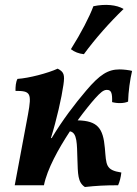

<svg xmlns="http://www.w3.org/2000/svg" viewBox="-20 -742 549 769"><path d="M475 -706C447 -723 401 -727 354 -717C339 -676 305 -610 264 -545C278 -534 296 -527 316 -525C362 -588 420 -653 475 -706ZM493 -335C494 -374 501 -425 509 -458C499 -461 475 -464 459 -464C413 -464 380 -444 325 -379C279 -325 231 -262 187 -189H184C207 -263 227 -352 234 -402C240 -443 236 -454 211 -467C172 -449 96 -429 50 -426C43 -413 42 -395 42 -378C102 -378 108 -370 92 -283L39 0H156C169 -65 214 -146 260 -216C290 -211 288 -164 290 -106C292 -45 291 -12 320 7C365 2 400 0 453 0C459 -13 464 -32 466 -51C402 -61 406 -81 400 -149C393 -229 371 -258 291 -260C318 -297 344 -329 361 -348C382 -371 394 -382 408 -382C426 -382 430 -369 429 -333C452 -327 477 -328 493 -335Z"/></svg>

Font: Vollkorn Semibold
Style: Italic
Weight: 600
Italic angle: -11°
Designer: Friedrich Althausen
Foundry: Friedrich Althausen
Version: Version 4.015;PS 004.015;hotconv 1.0.88;makeotf.lib2.5.64775